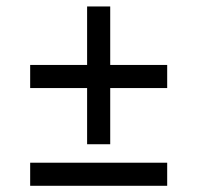

<svg xmlns="http://www.w3.org/2000/svg" viewBox="-20 -687 626 609"><path d="M75.7 -170.9H510.3V-97.7H75.7ZM75.7 -481H256.3V-666.5H329.6V-481H510.3V-407.7H329.6V-229.5H256.3V-407.7H75.7Z"/></svg>

Font: Andika Eur
Style: Regular
Weight: 400
Designer: Victor Gaultney, Annie Olsen, Julie Remington, Don Collingsworth, Eric Hays, Becca Hirsbrunner
Foundry: SIL International
Version: Version 5.000